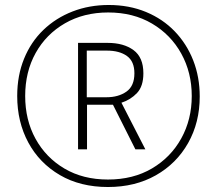

<svg xmlns="http://www.w3.org/2000/svg" viewBox="-20 -742 870 770"><path d="M413 8Q302 8 220 -40Q138 -88 93.5 -170.5Q49 -253 49 -357Q49 -439 76.5 -506.5Q104 -574 154 -622Q204 -670 271 -696Q338 -722 416 -722Q498 -722 565.5 -694Q633 -666 681 -616Q729 -566 755 -499.5Q781 -433 781 -355Q781 -251 734.5 -168.5Q688 -86 605 -39Q522 8 413 8ZM413 -22Q514 -22 589.5 -66.5Q665 -111 707 -187Q749 -263 749 -357Q749 -451 707 -527Q665 -603 589.5 -647.5Q514 -692 414 -692Q316 -692 240.5 -648.5Q165 -605 123 -529.5Q81 -454 81 -357Q81 -261 122.5 -185.5Q164 -110 238.5 -66Q313 -22 413 -22ZM293 -143V-570H412Q476 -570 515.5 -541Q555 -512 555 -448Q555 -396 529.5 -369Q504 -342 467 -330L563 -143H523L433 -322H329V-143ZM407 -352Q455 -352 487 -374.5Q519 -397 519 -448Q519 -496 489 -517.5Q459 -539 409 -539H328V-352Z"/></svg>

Font: Noto Sans Gurmukhi ExtraCondensed ExtraLight
Style: Regular
Weight: 200
Width: 2
Designer: Jelle Bosma - Monotype Design Team
Foundry: Monotype Imaging Inc.
Version: Version 2.004; ttfautohint (v1.8.4.7-5d5b)